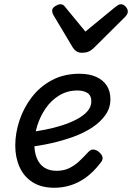

<svg xmlns="http://www.w3.org/2000/svg" viewBox="-20 -867 623 906"><path d="M237 19Q175 19 134 -7Q93 -33 72.5 -78.5Q52 -124 52 -180Q52 -239 72 -299Q92 -359 130.5 -409Q169 -459 225.5 -489Q282 -519 355 -519Q401 -519 433.5 -504.5Q466 -490 483.5 -463.5Q501 -437 501 -399Q501 -358 478 -325Q455 -292 416 -266Q377 -240 326 -221.5Q275 -203 218.5 -190.5Q162 -178 104 -172L113 -242Q151 -247 192.5 -255Q234 -263 273 -275.5Q312 -288 343 -304.5Q374 -321 392.5 -342Q411 -363 411 -389Q411 -416 393 -428Q375 -440 345 -440Q298 -440 260 -417Q222 -394 196 -356.5Q170 -319 156 -274.5Q142 -230 142 -188Q142 -149 154 -120Q166 -91 189.5 -76Q213 -61 247 -61Q280 -61 305.5 -73Q331 -85 353 -105.5Q375 -126 397 -150Q410 -164 424.5 -161Q439 -158 450 -147Q462 -136 464 -124Q466 -112 454 -98Q420 -54 384 -28.5Q348 -3 311 8Q274 19 237 19ZM551 -847Q562 -847 572.5 -836Q583 -825 583 -813Q583 -805 580 -800Q577 -795 573 -790L421 -639Q409 -628 396.5 -623Q384 -618 366 -618Q352 -618 341.5 -624.5Q331 -631 324 -642L232 -796Q228 -804 227 -809Q226 -814 226 -817Q226 -829 240.5 -838Q255 -847 264 -847Q274 -847 279.5 -842.5Q285 -838 290 -831L383 -718L523 -833Q530 -838 536.5 -842.5Q543 -847 551 -847Z"/></svg>

Font: Playwrite DE SAS
Style: Regular
Weight: 400
Designer: Veronika Burian, José Scaglione
Foundry: TypeTogether
Version: Version 1.002